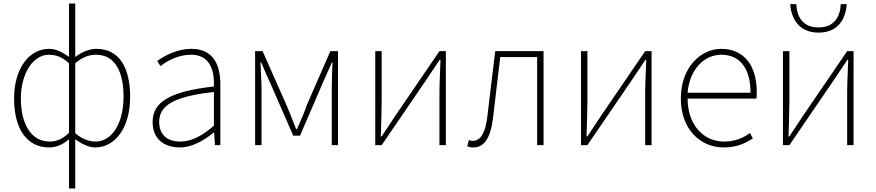

<svg xmlns="http://www.w3.org/2000/svg" viewBox="-20 -814 4913 1077"><path d="M402 -459C444 -496 484 -507 518 -507C630 -507 673 -405 673 -271C673 -124 609 -20 516 -20C487 -20 444 -30 402 -67ZM367 -69C328 -32 296 -20 258 -20C155 -20 97 -118 97 -262C97 -398 163 -507 254 -507C293 -507 329 -495 367 -459ZM367 243H402V-33C441 -4 481 13 515 13C622 13 710 -92 710 -271C710 -434 649 -540 521 -540C481 -540 438 -522 402 -494V-794H367V-495C331 -520 296 -540 255 -540C145 -540 59 -432 59 -262C59 -84 136 13 255 13C301 13 337 -7 367 -33Z M988 13C1058 13 1124 -26 1178 -70H1181L1186 0H1216V-341C1216 -448 1178 -540 1054 -540C968 -540 895 -496 862 -472L880 -443C914 -470 977 -507 1052 -507C1161 -507 1183 -414 1180 -329C943 -302 836 -247 836 -130C836 -30 906 13 988 13ZM991 -20C927 -20 873 -50 873 -131C873 -220 951 -273 1180 -298V-109C1111 -50 1054 -20 991 -20Z M1411 0H1447V-318C1447 -357 1443 -412 1441 -463H1446C1461 -425 1476 -392 1492 -357L1625 -53H1663L1794 -357C1810 -392 1825 -425 1841 -463H1845C1843 -412 1841 -357 1841 -318V0H1876V-527H1833L1702 -227C1687 -182 1666 -136 1646 -90H1641C1624 -136 1604 -182 1586 -227L1453 -527H1411Z M2085 0H2121L2369 -363L2446 -478H2451C2448 -407 2445 -336 2445 -277V0H2481V-527H2445L2197 -164C2175 -131 2143 -82 2121 -49H2116C2118 -120 2121 -191 2121 -249V-527H2085Z M2637 13C2695 13 2733 -40 2746 -156C2760 -270 2773 -381 2786 -494H2993V0H3029V-527H2758C2743 -405 2728 -284 2714 -162C2703 -68 2676 -24 2632 -24C2623 -24 2617 -26 2610 -28L2601 7C2612 11 2621 13 2637 13Z M3239 0H3275L3523 -363L3600 -478H3605C3602 -407 3599 -336 3599 -277V0H3635V-527H3599L3351 -164C3329 -131 3297 -82 3275 -49H3270C3272 -120 3275 -191 3275 -249V-527H3239Z M4040 13C4118 13 4163 -13 4203 -37L4187 -68C4147 -39 4102 -20 4042 -20C3918 -20 3837 -122 3837 -261H4223C4225 -274 4225 -286 4225 -297C4225 -453 4148 -540 4026 -540C3909 -540 3799 -434 3799 -262C3799 -90 3907 13 4040 13ZM3837 -294C3848 -427 3932 -507 4026 -507C4125 -507 4190 -437 4190 -294Z M4696 -791C4694 -727 4664 -660 4572 -660C4478 -660 4449 -727 4447 -791H4412C4418 -724 4450 -631 4572 -631C4693 -631 4725 -724 4730 -791ZM4372 0H4408L4656 -363L4733 -478H4738C4735 -407 4732 -336 4732 -277V0H4768V-527H4732L4484 -164C4462 -131 4430 -82 4408 -49H4403C4405 -120 4408 -191 4408 -249V-527H4372Z"/></svg>

Font: Noto Sans CJK JP Thin
Style: Regular
Weight: 250
Designer: Ryoko NISHIZUKA (kana & ideographs); Paul D. Hunt (Latin, Greek & Cyrillic); Wenlong ZHANG (bopomofo); Sandoll Communica
Foundry: Adobe Systems Incorporated
Version: Version 1.004;PS 1.004;hotconv 1.0.82;makeotf.lib2.5.63406